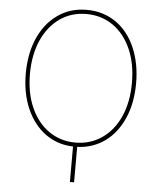

<svg xmlns="http://www.w3.org/2000/svg" viewBox="-61 -789 863 1044"><g transform="rotate(5 370.5 -267.0)"><path d="M213.4 -690Q280.9 -737.2 370.7 -737.2Q416.5 -737.2 456.5 -724.8Q496.4 -712.4 529.8 -689.3Q563.2 -666.2 589.5 -633.2Q615.8 -600.1 633.9 -558.9Q671.9 -472.3 671.9 -363.6Q671.9 -255 635.7 -172.2Q617.5 -130.7 592 -97.7Q566.4 -64.6 534.3 -41.4Q502.1 -18.1 464 -5Q425.8 8.2 382.8 9.6V203.1H360.1V9.6Q315.3 8.2 278.2 -4.6Q241.1 -17.4 207.7 -41.2Q175.4 -65 149.9 -98Q124.3 -131 106.4 -171.9Q88.4 -212.7 79 -261Q69.6 -309.3 69.6 -363.6Q69.6 -410.2 77.2 -456.5Q84.9 -502.8 101.9 -545.5Q119 -588.1 146.3 -625.2Q173.7 -662.3 213.4 -690ZM127.1 -181.1Q144.5 -141.7 169.2 -110.4Q193.9 -79.2 224.8 -57.5Q255.7 -35.9 292.4 -24.3Q329.2 -12.8 370.7 -12.8Q452.8 -12.8 516.3 -57.2Q547.9 -79.2 572.6 -110.3Q597.3 -141.3 614.3 -180.2Q631.4 -219.1 640.3 -265.3Q649.1 -311.4 649.1 -363.6Q649.1 -468 614 -547.2Q596.6 -586.6 571.9 -617.7Q547.2 -648.8 516.3 -670.3Q485.4 -691.8 448.9 -703.1Q412.3 -714.5 370.7 -714.5Q288.4 -714.5 225.9 -670.8Q194.6 -648.8 169.7 -617.7Q144.9 -586.6 127.7 -547.8Q110.4 -508.9 101.4 -462.5Q92.3 -416.2 92.3 -363.6Q92.3 -259.6 127.1 -181.1Z"/></g></svg>

Font: Inter P Thin
Style: Regular
Weight: 100
Designer: Rasmus Andersson
Foundry: rsms
Version: Version 3.018;git-588b23468